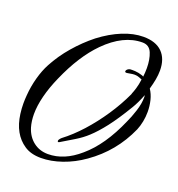

<svg xmlns="http://www.w3.org/2000/svg" viewBox="-144 -797 970 1049"><g transform="rotate(20 340.5 -272.0)"><path d="M210 135Q151 135 113 109Q38 59 23 -53Q21 -68 20 -83Q19 -98 19 -113Q19 -124 19.5 -136Q20 -148 21 -159Q25 -213 39 -264Q53 -315 74 -354Q108 -418 158 -476Q208 -534 266 -580Q329 -628 392 -653.5Q455 -679 512 -679Q584 -679 621.5 -641.5Q659 -604 659 -536Q659 -511 654 -483.5Q649 -456 640 -425Q657 -400 665 -367.5Q673 -335 673 -301Q673 -272 667.5 -244Q662 -216 652 -192Q586 -43 453 50Q395 91 331.5 113Q268 135 210 135ZM239 102Q333 102 420 26Q516 -55 585 -214Q599 -243 613.5 -287.5Q628 -332 628 -370Q628 -376 627 -382Q607 -331 587 -298Q536 -213 496 -161.5Q456 -110 421 -78Q391 -50 352 -26.5Q313 -3 278 18Q274 21 270 21Q266 21 266 16Q266 11 268 8Q273 0 280 -6Q333 -46 384 -102.5Q435 -159 479.5 -225.5Q524 -292 556 -361L558 -368Q563 -379 570 -402Q577 -425 581 -456L566 -462Q547 -470 524 -467L493 -462H490Q482 -462 482 -468Q482 -472 485 -476Q491 -484 503 -487Q513 -488 532.5 -487Q552 -486 576 -478L584 -474Q587 -498 587 -524Q587 -574 572 -611Q557 -648 517 -648Q407 -648 303 -543Q216 -455 150 -304Q122 -241 107.5 -183.5Q93 -126 93 -78Q93 -58 95.5 -39Q98 -20 103 -3Q118 46 154 74Q190 102 239 102Z"/></g></svg>

Font: Birthstone Bounce Medium
Style: Regular
Weight: 500
Designer: Robert E. Leuschke
Foundry: Rob Leuschke
Version: Version 1.010; ttfautohint (v1.8.3)